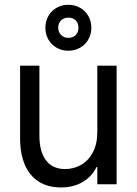

<svg xmlns="http://www.w3.org/2000/svg" viewBox="-20 -783 581 816"><path d="M475.6 0H393.6V-503.9H475.6ZM256.8 -64.5Q293 -64.5 324.2 -82Q355.5 -99.6 374.5 -135.3Q393.6 -170.9 393.6 -222.7L405.3 -144.5V-73.2H377.9L405.3 -144.5Q405.3 -97.7 384.3 -62Q363.3 -26.4 325.7 -6.3Q288.1 13.7 239.3 13.7Q183.6 13.7 144.5 -11.2Q105.5 -36.1 85.4 -83Q65.4 -129.9 65.4 -195.3V-503.9H147.5V-207Q147.5 -137.7 175.8 -101.1Q204.1 -64.5 256.8 -64.5ZM313.5 -665Q313.5 -684.6 301.8 -696.3Q290 -708 270.5 -708Q252 -708 239.7 -696.3Q227.5 -684.6 227.5 -665Q227.5 -646.5 239.7 -634.3Q252 -622.1 270.5 -622.1Q290 -622.1 301.8 -634.3Q313.5 -646.5 313.5 -665ZM172.9 -665Q172.9 -692.4 185.5 -714.8Q198.2 -737.3 220.7 -750Q243.2 -762.7 270.5 -762.7Q297.9 -762.7 320.3 -750Q342.8 -737.3 355.5 -714.8Q368.2 -692.4 368.2 -665Q368.2 -637.7 355.5 -615.2Q342.8 -592.8 320.3 -580.1Q297.9 -567.4 270.5 -567.4Q243.2 -567.4 220.7 -580.1Q198.2 -592.8 185.5 -615.2Q172.9 -637.7 172.9 -665Z"/></svg>

Font: Wanted Sans Variable
Style: Regular
Weight: 400
Designer: Original Design by Kil Hyung-jin and Kang Hanbin, Wanted Lab, Inc; Hangeul from Source Han Sans by Jang Soo-young and Ka
Foundry: Wanted Lab, Inc.
Version: Version 1.003;Glyphs 3.2 (3227)